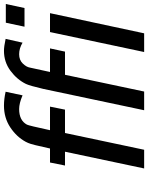

<svg xmlns="http://www.w3.org/2000/svg" viewBox="90 -833 743 963"><g transform="rotate(-90 461.5 -351.5)"><path d="M98.1 0 182.1 -397H112.8L127.9 -472.2H198.2Q218.3 -566.4 226.1 -582Q228 -586.9 231.9 -594.2Q256.8 -640.1 304.4 -671.6Q352.1 -703.1 413.1 -703.1Q446.3 -703.1 482.9 -694.8L464.8 -609.9Q424.8 -627 396 -627Q338.9 -627 317.9 -587.9Q313 -579.1 290 -472.2H408.2L393.1 -397H275.9L191.9 0ZM390.1 0 497.1 -505.9Q513.2 -574.7 522 -592.8Q543.9 -637.7 587.9 -670.4Q631.8 -703.1 688 -703.1Q710 -703.1 748 -694.8L729 -609.9Q700.2 -627 671.1 -627Q642.1 -627 624.5 -608.9Q606.9 -590.8 604 -573.2L600.1 -555.2L582 -472.2H700.2L684.1 -397H567.9L483.9 0ZM682.1 0 782.2 -472.2H877L775.9 0ZM809.1 -600.1 829.1 -693.8H922.9L902.8 -600.1Z"/></g></svg>

Font: CMU Bright
Style: SemiBoldOblique
Weight: 600
Italic angle: -12°
Version: Version 0.7.0